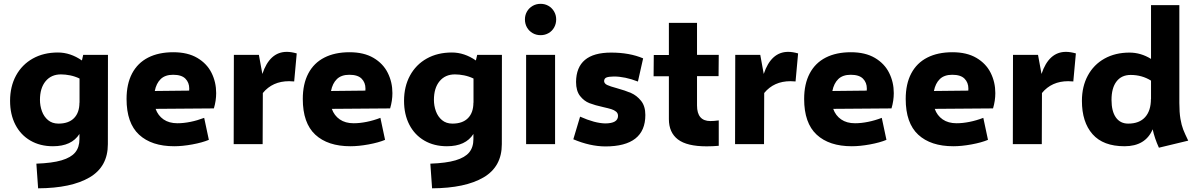

<svg xmlns="http://www.w3.org/2000/svg" viewBox="-20 -768 6369 1023"><path d="M555.2 -475.6 554.7 0Q554.7 120.1 457.3 177.2Q359.9 234.4 183.1 235.4L173.8 104Q257.8 101.1 308.1 86.2Q358.4 71.3 380.9 43.9Q403.3 16.6 403.3 -26.9V-54.2Q361.8 11.2 262.2 11.2Q193.8 11.2 142.1 -18.8Q90.3 -48.8 62 -103.5Q33.7 -158.2 33.7 -230.5Q33.7 -307.1 65.4 -365.5Q97.2 -423.8 154.8 -456.1Q212.4 -488.3 288.6 -488.3Q355 -488.3 416.5 -445.8L423.3 -475.6ZM403.8 -220.7V-349.6Q379.4 -361.3 353.5 -366.5Q327.6 -371.6 304.7 -371.6Q252.9 -371.6 222.9 -335.2Q192.9 -298.8 192.9 -235.8Q192.9 -204.6 203.4 -175.5Q213.9 -146.5 236.1 -127.9Q258.3 -109.4 291.5 -109.4Q345.7 -109.4 374.5 -138.7Q403.3 -168 403.3 -221.2Z M1131.8 -272Q1131.8 -231.4 1119.6 -190.4L809.1 -188Q821.8 -152.3 851.3 -131.8Q880.9 -111.3 925.3 -111.3Q958 -111.3 994.6 -118.7Q1031.2 -126 1067.9 -140.1L1092.8 -22.9Q1058.1 -8.3 1004.9 1.5Q951.7 11.2 908.2 11.2Q787.6 11.2 720.9 -50.5Q654.3 -112.3 654.3 -240.7Q654.3 -320.8 683.8 -376.7Q713.4 -432.6 769.3 -461.2Q825.2 -489.7 903.3 -489.7Q980 -489.7 1031.2 -459.5Q1082.5 -429.2 1107.2 -379.6Q1131.8 -330.1 1131.8 -272ZM988.3 -296.4Q988.3 -328.1 967.8 -348.9Q947.3 -369.6 902.3 -369.6Q859.9 -369.6 836.2 -346.7Q812.5 -323.7 804.7 -283.2L987.8 -285.2Q988.3 -289.1 988.3 -296.4Z M1508.3 -491.7Q1531.7 -491.7 1561 -483.4L1547.4 -334Q1533.7 -335.4 1520.5 -335.4Q1432.1 -335.4 1380.4 -272.5L1379.4 0H1225.1L1226.1 -475.6H1359.4L1377.9 -374Q1417 -491.7 1508.3 -491.7Z M2070.8 -272Q2070.8 -231.4 2058.6 -190.4L1748 -188Q1760.7 -152.3 1790.3 -131.8Q1819.8 -111.3 1864.3 -111.3Q1897 -111.3 1933.6 -118.7Q1970.2 -126 2006.8 -140.1L2031.7 -22.9Q1997.1 -8.3 1943.8 1.5Q1890.6 11.2 1847.2 11.2Q1726.6 11.2 1659.9 -50.5Q1593.3 -112.3 1593.3 -240.7Q1593.3 -320.8 1622.8 -376.7Q1652.3 -432.6 1708.3 -461.2Q1764.2 -489.7 1842.3 -489.7Q1918.9 -489.7 1970.2 -459.5Q2021.5 -429.2 2046.1 -379.6Q2070.8 -330.1 2070.8 -272ZM1927.2 -296.4Q1927.2 -328.1 1906.7 -348.9Q1886.2 -369.6 1841.3 -369.6Q1798.8 -369.6 1775.1 -346.7Q1751.5 -323.7 1743.7 -283.2L1926.8 -285.2Q1927.2 -289.1 1927.2 -296.4Z M2654.3 -475.6 2653.8 0Q2653.8 120.1 2556.4 177.2Q2459 234.4 2282.2 235.4L2272.9 104Q2356.9 101.1 2407.2 86.2Q2457.5 71.3 2480 43.9Q2502.4 16.6 2502.4 -26.9V-54.2Q2460.9 11.2 2361.3 11.2Q2293 11.2 2241.2 -18.8Q2189.5 -48.8 2161.1 -103.5Q2132.8 -158.2 2132.8 -230.5Q2132.8 -307.1 2164.6 -365.5Q2196.3 -423.8 2253.9 -456.1Q2311.5 -488.3 2387.7 -488.3Q2454.1 -488.3 2515.6 -445.8L2522.5 -475.6ZM2502.9 -220.7V-349.6Q2478.5 -361.3 2452.6 -366.5Q2426.8 -371.6 2403.8 -371.6Q2352.1 -371.6 2322 -335.2Q2292 -298.8 2292 -235.8Q2292 -204.6 2302.5 -175.5Q2313 -146.5 2335.2 -127.9Q2357.4 -109.4 2390.6 -109.4Q2444.8 -109.4 2473.6 -138.7Q2502.4 -168 2502.4 -221.2Z M2776.9 -664.6Q2776.9 -687.5 2787.8 -706.5Q2798.8 -725.6 2817.9 -736.6Q2836.9 -747.6 2860.4 -747.6Q2883.8 -747.6 2902.6 -736.6Q2921.4 -725.6 2932.4 -706.5Q2943.4 -687.5 2943.4 -664.6Q2943.4 -641.1 2932.6 -621.8Q2921.9 -602.5 2902.8 -591.6Q2883.8 -580.6 2860.4 -580.6Q2836.9 -580.6 2817.9 -591.6Q2798.8 -602.5 2787.8 -621.8Q2776.9 -641.1 2776.9 -664.6ZM2783.2 -475.6H2937.5V0H2783.2Z M3034.7 -25.9 3070.8 -146.5Q3149.4 -111.3 3205.1 -110.4Q3272.5 -110.8 3272.9 -150.4Q3272.9 -164.6 3262.7 -173.1Q3252.4 -181.6 3237.5 -186.3Q3222.7 -190.9 3194.3 -197.3Q3149.9 -207 3120.8 -218.3Q3091.8 -229.5 3070.6 -256.6Q3049.3 -283.7 3049.3 -331.5Q3050.8 -487.8 3235.8 -487.8Q3334.5 -487.8 3406.7 -457L3378.9 -333.5Q3310.1 -360.4 3250.5 -360.4Q3223.1 -359.9 3211.4 -355.2Q3199.7 -350.6 3198.7 -336.4Q3199.2 -322.8 3215.1 -315.2Q3231 -307.6 3266.1 -298.3Q3312 -285.6 3342.3 -272.5Q3372.6 -259.3 3395.5 -231Q3418.5 -202.6 3418.5 -155.3Q3418.5 12.2 3205.1 12.2Q3123.5 11.7 3034.7 -25.9Z M3765.1 -123Q3784.7 -123 3809.6 -126.5V8.8Q3778.3 11.7 3745.1 11.7Q3640.1 11.7 3592 -25.1Q3543.9 -62 3543.9 -133.3V-361.8H3462.4L3463.4 -475.1H3543.9V-646H3693.8V-475.6H3809.6L3808.6 -362.3H3693.8V-206.1Q3693.8 -123 3765.1 -123Z M4179.7 -491.7Q4203.1 -491.7 4232.4 -483.4L4218.8 -334Q4205.1 -335.4 4191.9 -335.4Q4103.5 -335.4 4051.8 -272.5L4050.8 0H3896.5L3897.5 -475.6H4030.8L4049.3 -374Q4088.4 -491.7 4179.7 -491.7Z M4742.2 -272Q4742.2 -231.4 4730 -190.4L4419.4 -188Q4432.1 -152.3 4461.7 -131.8Q4491.2 -111.3 4535.6 -111.3Q4568.4 -111.3 4605 -118.7Q4641.6 -126 4678.2 -140.1L4703.1 -22.9Q4668.5 -8.3 4615.2 1.5Q4562 11.2 4518.6 11.2Q4397.9 11.2 4331.3 -50.5Q4264.6 -112.3 4264.6 -240.7Q4264.6 -320.8 4294.2 -376.7Q4323.7 -432.6 4379.6 -461.2Q4435.5 -489.7 4513.7 -489.7Q4590.3 -489.7 4641.6 -459.5Q4692.9 -429.2 4717.5 -379.6Q4742.2 -330.1 4742.2 -272ZM4598.6 -296.4Q4598.6 -328.1 4578.1 -348.9Q4557.6 -369.6 4512.7 -369.6Q4470.2 -369.6 4446.5 -346.7Q4422.9 -323.7 4415 -283.2L4598.1 -285.2Q4598.6 -289.1 4598.6 -296.4Z M5283.2 -272Q5283.2 -231.4 5271 -190.4L4960.4 -188Q4973.1 -152.3 5002.7 -131.8Q5032.2 -111.3 5076.7 -111.3Q5109.4 -111.3 5146 -118.7Q5182.6 -126 5219.2 -140.1L5244.1 -22.9Q5209.5 -8.3 5156.2 1.5Q5103 11.2 5059.6 11.2Q4939 11.2 4872.3 -50.5Q4805.7 -112.3 4805.7 -240.7Q4805.7 -320.8 4835.2 -376.7Q4864.7 -432.6 4920.7 -461.2Q4976.6 -489.7 5054.7 -489.7Q5131.3 -489.7 5182.6 -459.5Q5233.9 -429.2 5258.5 -379.6Q5283.2 -330.1 5283.2 -272ZM5139.6 -296.4Q5139.6 -328.1 5119.1 -348.9Q5098.6 -369.6 5053.7 -369.6Q5011.2 -369.6 4987.5 -346.7Q4963.9 -323.7 4956.1 -283.2L5139.2 -285.2Q5139.6 -289.1 5139.6 -296.4Z M5659.7 -491.7Q5683.1 -491.7 5712.4 -483.4L5698.7 -334Q5685.1 -335.4 5671.9 -335.4Q5583.5 -335.4 5531.7 -272.5L5530.8 0H5376.5L5377.4 -475.6H5510.7L5529.3 -374Q5568.4 -491.7 5659.7 -491.7Z M6154.8 19Q6131.8 -31.2 6121.6 -79.1Q6083 11.2 5971.7 11.2Q5857.9 11.2 5801.3 -53Q5744.6 -117.2 5744.6 -230.5Q5744.6 -307.1 5776.1 -365.5Q5807.6 -423.8 5865 -455.8Q5922.4 -487.8 5998 -487.8Q6058.6 -487.8 6112.8 -454.1V-740.7H6263.7V-219.7Q6263.7 -168.9 6269.5 -134.8Q6275.4 -100.6 6284.2 -78.1Q6293 -55.7 6311 -18.6ZM6112.3 -240.7 6112.8 -239.7V-338.4Q6064.5 -368.7 6004.4 -368.7Q5955.6 -368.7 5929 -334Q5902.3 -299.3 5902.3 -235.8Q5902.3 -175.3 5925.5 -142.3Q5948.7 -109.4 5991.2 -109.4Q6050.3 -109.4 6081.3 -143.8Q6112.3 -178.2 6112.3 -240.7Z"/></svg>

Font: Selawik
Style: Bold
Weight: 700
Designer: Aaron Bell
Foundry: Microsoft Corporation
Version: Version 1.01